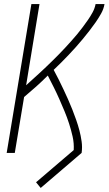

<svg xmlns="http://www.w3.org/2000/svg" viewBox="-20 -755 540 948"><path d="M181 173 158 145 344 -14Q346 -48 338.5 -81Q331 -114 321 -145Q311 -176 298.5 -206Q286 -236 273 -265.5Q260 -295 245.5 -324Q231 -353 216 -382Q188 -354 158.5 -327.5Q129 -301 99 -276L53 0H13L135 -735H175L109 -334Q125 -349 142 -364Q159 -379 175 -394Q191 -409 207.5 -424.5Q224 -440 239.5 -455.5Q255 -471 271 -487Q287 -503 302 -519.5Q317 -536 332 -552.5Q347 -569 361 -586Q375 -603 388.5 -621Q402 -639 414.5 -657Q427 -675 437.5 -694.5Q448 -714 452 -735H496Q492 -711 479.5 -688.5Q467 -666 452 -644.5Q437 -623 421 -602.5Q405 -582 388.5 -562Q372 -542 354.5 -522.5Q337 -503 319 -484Q301 -465 282.5 -446.5Q264 -428 245 -410Q258 -386 270 -362Q282 -338 293.5 -313.5Q305 -289 316 -264.5Q327 -240 337 -214.5Q347 -189 356 -163.5Q365 -138 372 -111.5Q379 -85 383 -56.5Q387 -28 383 0Z"/></svg>

Font: Iosevka Curly XLtObl
Style: Regular
Weight: 200
Italic angle: -9°
Monospace: yes
Designer: Belleve Invis
Foundry: Belleve Invis
Version: Version 11.1.0; ttfautohint (v1.8.3)